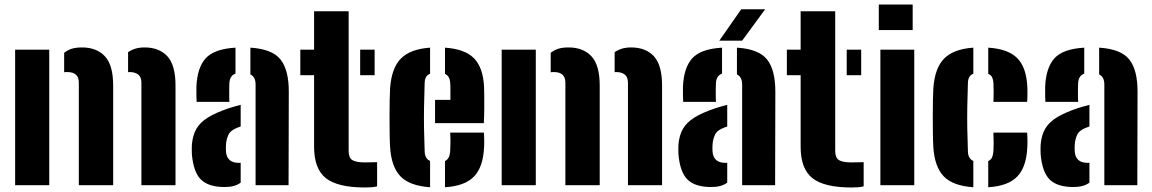

<svg xmlns="http://www.w3.org/2000/svg" viewBox="-20 -820 5101 850"><path d="M606 0V-454Q606 -479 591.8 -490Q577.5 -501 554 -501Q549.5 -501 547 -500.5V-589Q561.5 -599 579.2 -604.5Q597 -610 620 -610Q684.5 -610 720.8 -571Q757 -532 757 -441V0ZM329 0V-454Q329 -501 278 -501Q275 -501 271.5 -501Q268 -501 264 -500V-586Q278.5 -598 297 -604Q315.5 -610 343 -610Q407.5 -610 444.2 -571Q481 -532 481 -441V0ZM47 0V-600H198V0Z M850.5 -369Q850 -375 849.5 -395.5Q849 -416 849.5 -436Q853 -520 890.5 -561.8Q928 -603.5 1022.5 -609V-494Q997.5 -485 995.5 -453Q995 -447.5 994.8 -428.2Q994.5 -409 994.8 -390.5Q995 -372 995.5 -369ZM1111.5 0V-446Q1111.5 -479.5 1088.5 -490.5V-609Q1185.5 -603 1222.2 -556.2Q1259 -509.5 1258.5 -412L1257.5 0ZM829.5 -137Q829 -145.5 829 -159Q829 -172.5 829.5 -180Q833 -221 849.5 -249.8Q866 -278.5 900.8 -300Q935.5 -321.5 993.5 -341Q1007.5 -345.5 1020.2 -349Q1033 -352.5 1045.5 -356V-260Q1042 -259 1038.5 -257.5Q1035 -256 1031.5 -255Q1000 -243 991 -222.8Q982 -202.5 980.5 -180Q980 -167.5 980 -163Q980 -158.5 980.5 -148Q985 -99 1037.5 -99Q1043 -99 1045.5 -99.5V-11.5Q1020 8 974.5 8Q904 8 870.2 -24.5Q836.5 -57 829.5 -137Z M1309.5 -487V-600H1370.5V-770H1523.5V-152Q1523.5 -121.5 1540 -111.2Q1556.5 -101 1595.5 -101Q1609 -101 1621.5 -101.5Q1634 -102 1649.5 -102V5Q1637.5 8 1624.5 9Q1611.5 10 1595.5 10Q1475 10 1422.8 -31.2Q1370.5 -72.5 1370.5 -170V-487ZM1574.5 -487V-600H1638.5V-487Z M1707 -168Q1705.5 -191.5 1705 -228.5Q1704.5 -265.5 1704.5 -305.8Q1704.5 -346 1705.2 -379.8Q1706 -413.5 1707 -430Q1713.5 -519 1755 -561Q1796.5 -603 1884 -609V-493.5Q1861 -485.5 1860 -453Q1858 -392 1857.2 -344.5Q1856.5 -297 1857.2 -251.5Q1858 -206 1860 -151Q1860.5 -117.5 1884 -107.5V9Q1792.5 2.5 1752.5 -39.8Q1712.5 -82 1707 -168ZM1906 -275V-378H1974Q1974 -403.5 1974 -425Q1974 -446.5 1973 -453Q1971.5 -483 1950 -493V-609Q2038 -603 2078.2 -562.2Q2118.5 -521.5 2123 -436Q2123.5 -424 2123.8 -396.5Q2124 -369 2123.8 -336Q2123.5 -303 2122 -275ZM1950 9V-107Q1971 -116.5 1973 -152Q1974 -167 1974.2 -185.5Q1974.5 -204 1973 -233H2122Q2123 -227 2123.5 -205.8Q2124 -184.5 2123 -168Q2119 -80.5 2078.5 -38.5Q2038 3.5 1950 9Z M2760 0V-454Q2760 -479 2745.8 -490Q2731.5 -501 2708 -501Q2703.5 -501 2701 -500.5V-589Q2715.5 -599 2733.2 -604.5Q2751 -610 2774 -610Q2838.5 -610 2874.8 -571Q2911 -532 2911 -441V0ZM2483 0V-454Q2483 -501 2432 -501Q2429 -501 2425.5 -501Q2422 -501 2418 -500V-586Q2432.5 -598 2451 -604Q2469.5 -610 2497 -610Q2561.5 -610 2598.2 -571Q2635 -532 2635 -441V0ZM2201 0V-600H2352V0Z M3004.5 -369Q3004 -375 3003.5 -395.5Q3003 -416 3003.5 -436Q3007 -520 3044.5 -561.8Q3082 -603.5 3176.5 -609V-494Q3151.5 -485 3149.5 -453Q3149 -447.5 3148.8 -428.2Q3148.5 -409 3148.8 -390.5Q3149 -372 3149.5 -369ZM3265.5 0V-446Q3265.5 -479.5 3242.5 -490.5V-609Q3339.5 -603 3376.2 -556.2Q3413 -509.5 3412.5 -412L3411.5 0ZM2983.5 -137Q2983 -145.5 2983 -159Q2983 -172.5 2983.5 -180Q2987 -221 3003.5 -249.8Q3020 -278.5 3054.8 -300Q3089.5 -321.5 3147.5 -341Q3161.5 -345.5 3174.2 -349Q3187 -352.5 3199.5 -356V-260Q3196 -259 3192.5 -257.5Q3189 -256 3185.5 -255Q3154 -243 3145 -222.8Q3136 -202.5 3134.5 -180Q3134 -167.5 3134 -163Q3134 -158.5 3134.5 -148Q3139 -99 3191.5 -99Q3197 -99 3199.5 -99.5V-11.5Q3174 8 3128.5 8Q3058 8 3024.2 -24.5Q2990.5 -57 2983.5 -137ZM3164.5 -640 3261.5 -779H3367.5L3265.5 -640Z M3463.5 -487V-600H3524.5V-770H3677.5V-152Q3677.5 -121.5 3694 -111.2Q3710.5 -101 3749.5 -101Q3763 -101 3775.5 -101.5Q3788 -102 3803.5 -102V5Q3791.5 8 3778.5 9Q3765.5 10 3749.5 10Q3629 10 3576.8 -31.2Q3524.5 -72.5 3524.5 -170V-487ZM3728.5 -487V-600H3792.5V-487Z M3870.5 -687V-800H4020.5V-687ZM3877.5 0V-600H4027.5V0Z M4112 -168Q4110.5 -191.5 4110 -228.5Q4109.5 -265.5 4109.5 -305.8Q4109.5 -346 4110.2 -379.8Q4111 -413.5 4112 -430Q4118.5 -519 4160 -561Q4201.5 -603 4289 -609V-493.5Q4266 -485.5 4265 -453Q4263 -392 4262.2 -344.5Q4261.5 -297 4262.2 -251.5Q4263 -206 4265 -151Q4265.5 -117.5 4289 -107.5V9Q4197.5 2.5 4157.5 -39.8Q4117.5 -82 4112 -168ZM4378 -369Q4379 -384 4379 -411Q4379 -438 4378 -453Q4377 -467.5 4372.2 -477.8Q4367.5 -488 4355 -493V-609Q4443 -603.5 4483.5 -562.5Q4524 -521.5 4528 -436Q4529 -419.5 4528.5 -396.2Q4528 -373 4527 -369ZM4355 9V-107Q4367.5 -112.5 4372.2 -123.8Q4377 -135 4378 -152Q4379 -167 4379 -185.5Q4379 -204 4378 -233H4527Q4528 -227 4528.5 -205.8Q4529 -184.5 4528 -168Q4524 -80.5 4483.5 -38.5Q4443 3.5 4355 9Z M4608 -369Q4607.5 -375 4607 -395.5Q4606.5 -416 4607 -436Q4610.5 -520 4648 -561.8Q4685.5 -603.5 4780 -609V-494Q4755 -485 4753 -453Q4752.5 -447.5 4752.2 -428.2Q4752 -409 4752.2 -390.5Q4752.5 -372 4753 -369ZM4869 0V-446Q4869 -479.5 4846 -490.5V-609Q4943 -603 4979.8 -556.2Q5016.5 -509.5 5016 -412L5015 0ZM4587 -137Q4586.5 -145.5 4586.5 -159Q4586.5 -172.5 4587 -180Q4590.5 -221 4607 -249.8Q4623.5 -278.5 4658.2 -300Q4693 -321.5 4751 -341Q4765 -345.5 4777.8 -349Q4790.5 -352.5 4803 -356V-260Q4799.5 -259 4796 -257.5Q4792.5 -256 4789 -255Q4757.5 -243 4748.5 -222.8Q4739.5 -202.5 4738 -180Q4737.5 -167.5 4737.5 -163Q4737.5 -158.5 4738 -148Q4742.5 -99 4795 -99Q4800.5 -99 4803 -99.5V-11.5Q4777.5 8 4732 8Q4661.5 8 4627.8 -24.5Q4594 -57 4587 -137Z"/></svg>

Font: Big Shoulders Stencil Text Black
Style: Regular
Weight: 900
Designer: Patric King
Foundry: XO Type Co
Version: Version 1.000